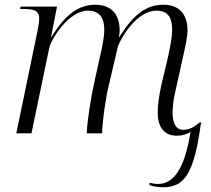

<svg xmlns="http://www.w3.org/2000/svg" viewBox="-20 -564 892 812"><path d="M669 228C758 228 800 175 829 -38C830 -38 831 -39 832 -40L827 -48C801 -27 782 -15 755 -15C722 -15 710 -47 710 -87C710 -113 714 -143 719 -166L755 -328C762 -361 773 -404 773 -436C773 -494 746 -544 671 -544C598 -544 544 -502 485 -408H483C485 -418 486 -427 486 -436C486 -494 459 -544 383 -544C311 -544 255 -501 198 -408H196L221 -536H67L65 -526H79C122 -526 146 -520 146 -485C146 -478 144 -462 141 -445L49 0H113L188 -360C196 -398 270 -519 352 -519C408 -519 421 -478 421 -439C421 -400 409 -351 401 -316L378 -212C364 -149 348 -47 347 0H412C412 -46 427 -152 440 -202L479 -369C492 -403 557 -519 642 -519C700 -519 708 -475 708 -439C708 -400 696 -350 689 -316L662 -203C652 -156 647 -118 647 -87C647 -32 671 10 727 10C750 10 769 4 786 -6C760 153 713 214 648 214C636 214 625 212 613 209L612 219C625 223 645 228 669 228Z"/></svg>

Font: Noto Serif Display Light
Style: Italic
Weight: 300
Italic angle: -12°
Designer: Monotype Design Team
Foundry: Monotype Imaging Inc.
Version: Version 2.009